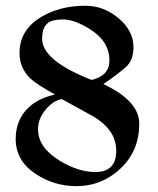

<svg xmlns="http://www.w3.org/2000/svg" viewBox="-20 -636 544 663"><path d="M244.1 6.8Q167 6.8 103.5 -35.2Q34.2 -80.6 34.2 -156.2Q34.2 -214.4 68.8 -254.6Q103.5 -294.9 169.9 -309.6Q106.4 -344.7 84 -365.7Q47.4 -401.9 47.4 -453.1Q47.4 -532.7 122.6 -577.6Q187.5 -616.2 274.9 -616.2Q337.9 -616.2 389.4 -573Q440.9 -529.8 440.9 -472.7Q440.9 -428.2 415 -404.8Q389.2 -381.3 336.9 -345.7Q460.9 -287.6 460.9 -208.5Q460.9 -115.7 396.5 -54.4Q332 6.8 244.1 6.8ZM296.4 -359.9Q357.9 -374.5 357.9 -427.2Q357.9 -494.1 288.6 -536.6Q236.3 -568.8 197.8 -568.8Q161.1 -568.8 146 -557.1Q125.5 -541.5 125.5 -502Q125.5 -426.8 296.4 -359.9ZM309.6 -42Q381.3 -42 381.3 -115.7Q381.3 -190.4 294.4 -238.3L193.4 -293.9Q164.1 -289.1 137.7 -257.6Q111.3 -226.1 111.3 -189.5Q111.3 -127 185.5 -81.5Q250 -42 309.6 -42Z"/></svg>

Font: Balgruf
Style: Regular
Weight: 500
Designer: Paul James MIller
Foundry: High-Logic / Made with FontCreator
Version: Version 1.201;March 28, 2021;FontCreator 13.0.0.2683 64-bit